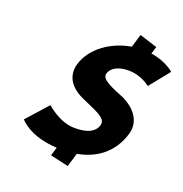

<svg xmlns="http://www.w3.org/2000/svg" viewBox="-175 -1086 1288 1350"><g transform="rotate(20 468.5 -411.5)"><path d="M646 -932 616.7 -833.9C474.3 -810.2 337.2 -719.5 297.9 -588C272.2 -502 309.2 -425 414.4 -376C518.3 -327 616.7 -300 598.8 -240C575.7 -163 480.2 -159 430.5 -159C319.2 -159 219.4 -252 219.4 -252L78.1 -94C78.1 -94 154.7 4.9 363 14.3L343.9 78L479.9 109L510.5 6.5C641.5 -17.2 760.8 -92.9 808.1 -251C840.4 -359 762.7 -437 682.4 -476C583.3 -516 498.8 -549 512.6 -595C526 -640 575.8 -669 653.3 -669C751.1 -669 816 -612 816 -612L936.9 -762C936.9 -762 876.4 -819.1 762.4 -835.6L778.7 -890Z"/></g></svg>

Font: Hussar
Style: BdSuprExtOblThree
Weight: 700
Foundry: Cannot Into Space Fonts
Version: Version 2.00